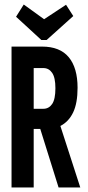

<svg xmlns="http://www.w3.org/2000/svg" viewBox="-20 -829 390 849"><path d="M31 0V-623H166Q245 -623 284 -576Q323 -529 323 -441Q323 -373 303.5 -332Q284 -291 247 -272L335 0H239L158 -259H129V0ZM129 -348H172Q196 -348 210.5 -369Q225 -390 225 -439Q225 -486 210.5 -507Q196 -528 172 -528H129ZM272 -808 304 -758 186 -652H163L51 -755L85 -809L175 -744Z"/></svg>

Font: Inconsolata ExtraCondensed ExtraBold
Style: Regular
Weight: 800
Width: 2
Monospace: yes
Designer: Raph Levien, Cyreal, Brenton Simpson
Foundry: Raph Levien, Cyreal, Google
Version: Version 3.001; ttfautohint (v1.8.2.53-6de2)